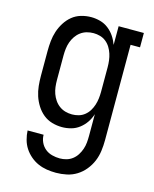

<svg xmlns="http://www.w3.org/2000/svg" viewBox="-113 -604 726 904"><g transform="rotate(15 250.0 -152.5)"><path d="M247 223Q224 223 202 219.5Q180 216 159.5 207Q139 198 121.5 183Q104 168 92 149.5Q80 131 74 109Q68 87 67 65H145Q145 84 153 101.5Q161 119 175.5 131Q190 143 209 148Q228 153 247 153Q263 153 279 148.5Q295 144 308 134Q321 124 330 110Q339 96 344.5 80Q350 64 351.5 47.5Q353 31 353 15V-91Q346 -69 333.5 -50.5Q321 -32 303 -18Q285 -4 263 2Q241 8 219 8Q194 8 170 1Q146 -6 127 -21.5Q108 -37 94.5 -58.5Q81 -80 73.5 -103Q66 -126 63.5 -150.5Q61 -175 61 -200V-320Q61 -345 63.5 -369.5Q66 -394 73.5 -417Q81 -440 94.5 -461.5Q108 -483 127 -498.5Q146 -514 170 -521Q194 -528 219 -528Q241 -528 263 -522Q285 -516 303 -502Q321 -488 333.5 -469.5Q346 -451 354 -429V-520H477V-450H431V15Q431 41 427.5 67.5Q424 94 414 118Q404 142 387 163Q370 184 347.5 198Q325 212 299 217.5Q273 223 247 223ZM249 -62Q265 -62 281 -66.5Q297 -71 310 -81.5Q323 -92 331.5 -106Q340 -120 345 -135.5Q350 -151 352 -167.5Q354 -184 354 -200V-320Q354 -336 352 -352.5Q350 -369 345 -384.5Q340 -400 331.5 -414Q323 -428 310 -438.5Q297 -449 281 -453.5Q265 -458 249 -458Q232 -458 216 -453.5Q200 -449 186.5 -439Q173 -429 163.5 -415Q154 -401 148.5 -385.5Q143 -370 141 -353.5Q139 -337 139 -320V-200Q139 -183 141 -166.5Q143 -150 148.5 -134.5Q154 -119 163.5 -105Q173 -91 186.5 -81Q200 -71 216 -66.5Q232 -62 249 -62Z"/></g></svg>

Font: Iosevka Slab
Style: Regular
Weight: 400
Monospace: yes
Designer: Belleve Invis
Foundry: Belleve Invis
Version: Version 11.2.4; ttfautohint (v1.8.3)